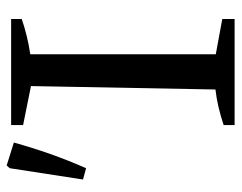

<svg xmlns="http://www.w3.org/2000/svg" viewBox="-92 -614 706 561"><g transform="rotate(-90 260.5 -333.0)"><path d="M176 0V-32Q203 -41 228.5 -47Q254 -53 280 -56L290 -595L176 -618V-653H486V-622Q463 -614 436.5 -607.5Q410 -601 383 -597V-55L486 -36V0ZM50 -434 17 -443 50 -657 58 -666 125 -645Q110 -591 91.5 -538.5Q73 -486 50 -434Z"/></g></svg>

Font: Piazzolla 24pt Medium
Style: Regular
Weight: 500
Designer: Juan Pablo del Peral
Foundry: Huerta Tipografica
Version: Version 2.005